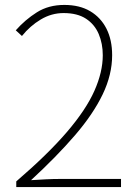

<svg xmlns="http://www.w3.org/2000/svg" viewBox="-20 -759 561 779"><path d="M46 0V-23Q175 -134 252 -224Q329 -314 363 -390.5Q397 -467 397 -535Q397 -582 380.5 -621Q364 -660 329 -683Q294 -706 238 -706Q189 -706 145.5 -680Q102 -654 69 -613L44 -636Q82 -679 129.5 -709Q177 -739 241 -739Q303 -739 346 -713.5Q389 -688 412 -642.5Q435 -597 435 -535Q435 -456 396.5 -376Q358 -296 284.5 -210.5Q211 -125 106 -28Q136 -30 166 -31.5Q196 -33 225 -33H471V0Z"/></svg>

Font: Noto Sans KR Thin
Style: Regular
Weight: 100
Designer: Ryoko NISHIZUKA 西塚涼子 (kana, bopomofo & ideographs); Paul D. Hunt (Latin, Greek & Cyrillic); Sandoll Communications 산돌커뮤니
Foundry: Adobe
Version: Version 2.004-H2;hotconv 1.0.118;makeotfexe 2.5.65603